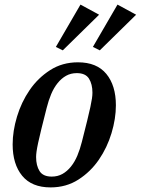

<svg xmlns="http://www.w3.org/2000/svg" viewBox="-20 -803 612 835"><path d="M205 -35Q231 -35 251.5 -46.5Q272 -58 288.5 -78.5Q305 -99 316.5 -126.5Q328 -154 336 -186Q350 -241 359 -277.5Q368 -314 373 -337.5Q378 -361 380 -375Q382 -389 382 -400Q382 -437 367 -461Q352 -485 314 -485Q288 -485 267.5 -473.5Q247 -462 230.5 -441.5Q214 -421 202.5 -393.5Q191 -366 183 -334Q169 -279 160 -242.5Q151 -206 146 -182.5Q141 -159 139 -144.5Q137 -130 137 -120Q137 -83 152 -59Q167 -35 205 -35ZM200 12Q118 12 76.5 -38.5Q35 -89 35 -175Q35 -233 54 -296Q73 -359 109 -411.5Q145 -464 198 -498Q251 -532 319 -532Q401 -532 442.5 -481.5Q484 -431 484 -345Q484 -287 465 -224Q446 -161 410 -108.5Q374 -56 321 -22Q268 12 200 12ZM223 -599 330 -783 411 -739 253 -584ZM384 -599 491 -783 572 -739 414 -584Z"/></svg>

Font: IBM Plex Serif Medm
Style: Italic
Weight: 500
Italic angle: -14°
Designer: Mike Abbink, Paul van der Laan, Pieter van Rosmalen
Foundry: Bold Monday
Version: Version 3.001